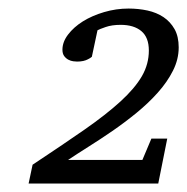

<svg xmlns="http://www.w3.org/2000/svg" viewBox="-20 -812 438 449"><path d="M397.9 -701.2Q397.9 -673.3 384.5 -646.7Q371.1 -620.1 349.1 -595.5Q327.1 -570.8 299.3 -548.1Q271.5 -525.4 242.7 -505.6Q213.9 -485.8 186.8 -468.8Q159.7 -451.7 139.2 -438H313L334 -487.8H371.1L350.1 -382.8H46.9L56.2 -426.8Q125.5 -472.7 176.8 -508.3Q228 -543.9 261.7 -574.7Q295.4 -605.5 311.8 -633.8Q328.1 -662.1 328.1 -693.8Q328.1 -724.6 310.5 -739.3Q293 -753.9 262.2 -753.9Q241.7 -753.9 227.1 -748.8Q212.4 -743.7 208 -741.2L194.8 -679.2Q190.9 -675.8 185.5 -673.3Q181.2 -670.9 174.6 -669.4Q168 -668 160.2 -668Q157.2 -668 151.4 -668.7Q145.5 -669.4 139.9 -672.4Q134.3 -675.3 130.1 -680.9Q126 -686.5 126 -695.8Q126 -713.9 139.2 -731.2Q152.3 -748.5 173.8 -762Q195.3 -775.4 223.4 -783.7Q251.5 -792 280.8 -792Q303.7 -792 325 -787.4Q346.2 -782.7 362.3 -772Q378.4 -761.2 388.2 -743.9Q397.9 -726.6 397.9 -701.2Z"/></svg>

Font: Charis SIL APac
Style: Italic
Weight: 400
Italic angle: -11°
Foundry: SIL International
Version: Version 5.000